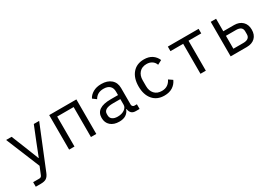

<svg xmlns="http://www.w3.org/2000/svg" viewBox="32 -1407 3536 2485"><g transform="rotate(-30 1800.0 -164.0)"><path d="M467 -516H547L291 113Q272 160 243.5 180Q215 200 159 200H83V132H174Q204 132 214 105L261 -10L53 -516H135L222 -300L299 -104H303L380 -300Z M697 -516H1103V0H1023V-448H777V0H697Z M1695 0Q1651 0 1629.5 -22.5Q1608 -45 1603 -84H1598Q1581 -38 1542.5 -13Q1504 12 1443 12Q1362 12 1314 -30Q1266 -72 1266 -145Q1266 -295 1488 -295H1598V-346Q1598 -402 1566 -431Q1534 -460 1475 -460Q1425 -460 1391.5 -440.5Q1358 -421 1337 -384L1283 -424Q1304 -468 1355 -498Q1406 -528 1480 -528Q1571 -528 1624.5 -481.5Q1678 -435 1678 -354V-106Q1678 -91 1688.5 -80.5Q1699 -70 1714 -70H1750V0ZM1598 -150V-235H1488Q1418 -235 1384 -215Q1350 -195 1350 -157V-136Q1350 -97 1378.5 -76Q1407 -55 1457 -55Q1518 -55 1558 -82.5Q1598 -110 1598 -150Z M1884 -258Q1884 -382 1946 -455Q2008 -528 2117 -528Q2189 -528 2237 -496Q2285 -464 2308 -409L2244 -375Q2230 -415 2197 -437Q2164 -459 2117 -459Q2048 -459 2009 -415.5Q1970 -372 1970 -302V-214Q1970 -144 2009 -100.5Q2048 -57 2119 -57Q2169 -57 2204 -80.5Q2239 -104 2259 -147L2316 -108Q2292 -53 2242 -20.5Q2192 12 2118 12Q2008 12 1946 -61Q1884 -134 1884 -258Z M2660 -448H2470V-516H2930V-448H2740V0H2660Z M3111 -516H3191V-329H3351Q3429 -329 3475 -284.5Q3521 -240 3521 -164Q3521 -87 3476 -43.5Q3431 0 3352 0H3111ZM3340 -68Q3386 -68 3411 -86.5Q3436 -105 3436 -144V-186Q3436 -225 3411.5 -243Q3387 -261 3340 -261H3191V-68Z"/></g></svg>

Font: iA Writer Mono V
Style: Regular
Weight: 400
Designer: Mike Abbink, Paul van der Laan, Pieter van Rosmalen
Foundry: Bold Monday
Version: Version 2.000